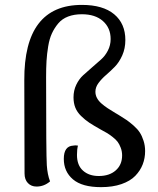

<svg xmlns="http://www.w3.org/2000/svg" viewBox="-20 -751 645 783"><path d="M128.9 9.8Q107.4 9.8 93.8 -4.4Q80.1 -18.6 80.1 -43.9L79.1 -423.8Q77.6 -731 314 -731Q399.9 -731 445.6 -692.9Q491.2 -654.8 491.2 -587.9Q491.2 -553.2 478.5 -524.9Q465.8 -496.6 448 -478.5Q430.2 -460.4 412.4 -445.1Q394.5 -429.7 381.8 -412.6Q369.1 -395.5 369.1 -377Q369.1 -363.3 375.5 -351.3Q381.8 -339.4 393.8 -328.9Q405.8 -318.4 419.7 -309.3Q433.6 -300.3 452.1 -289.1Q454.6 -287.6 456.1 -286.9Q457.5 -286.1 459.7 -284.7Q461.9 -283.2 463.9 -282.2Q483.9 -270 496.3 -261.5Q508.8 -252.9 524.9 -238.8Q541 -224.6 550 -210.7Q559.1 -196.8 565.4 -177Q571.8 -157.2 571.8 -134.8Q571.8 -106 562 -80.6Q552.2 -55.2 531.7 -33.9Q511.2 -12.7 475.3 -0.2Q439.5 12.2 392.1 12.2Q314.9 12.2 277.6 -19.5Q240.2 -51.3 240.2 -103Q240.2 -155.3 278.8 -157.2Q286.6 -159.2 297.9 -157.2Q293.9 -142.1 293.9 -119.1Q293.9 -77.1 318.4 -55.2Q342.8 -33.2 382.8 -33.2Q426.3 -33.2 452.1 -56.2Q478 -79.1 478 -117.2Q478 -133.8 472.4 -148.4Q466.8 -163.1 459.7 -172.6Q452.6 -182.1 438.7 -192.9Q424.8 -203.6 416 -208.7Q407.2 -213.9 390.1 -223.1Q361.3 -239.3 344 -250.7Q326.7 -262.2 310.5 -278.1Q294.4 -293.9 287.1 -312.3Q279.8 -330.6 279.8 -354Q279.8 -381.8 291 -405.3Q302.2 -428.7 319.1 -444.1Q335.9 -459.5 355.5 -476.3Q375 -493.2 391.8 -508.1Q408.7 -522.9 419.9 -544.7Q431.2 -566.4 431.2 -591.8Q431.2 -637.2 399.9 -665Q368.7 -692.9 314 -692.9Q282.2 -692.9 257.8 -683.6Q233.4 -674.3 217.8 -655.8Q202.1 -637.2 191.9 -615.2Q181.6 -593.3 176.5 -562Q171.4 -530.8 169.7 -502.2Q168 -473.6 168 -436Q168 -121.1 170.9 -77.1Q173.3 -39.6 184.1 -11.2Q159.7 9.8 128.9 9.8Z"/></svg>

Font: Arima Madurai Medium
Style: Regular
Weight: 500
Designer: Joana Correia and Natanael Gama
Foundry: NDISCOVER
Version: Version 1.019;PS 001.019;hotconv 1.0.88;makeotf.lib2.5.64775